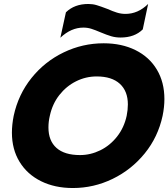

<svg xmlns="http://www.w3.org/2000/svg" viewBox="-20 -932 848 967"><path d="M312 -870Q355 -912 425 -912Q447 -912 467 -906Q487 -900 521 -887Q548 -875 569 -868.5Q590 -862 612 -862Q675 -862 726 -912L699 -784Q658 -743 587 -743Q562 -743 540 -749.5Q518 -756 487 -769Q459 -781 440 -787Q421 -793 400 -793Q338 -793 284 -742ZM40 -264Q40 -304 49 -349Q72 -456 138.5 -539Q205 -622 300.5 -668Q396 -714 502 -714Q593 -714 662.5 -679.5Q732 -645 770 -581.5Q808 -518 808 -433Q808 -393 799 -349Q776 -242 709 -159.5Q642 -77 547 -31Q452 15 347 15Q256 15 186.5 -19.5Q117 -54 78.5 -117Q40 -180 40 -264ZM618 -349Q624 -379 624 -406Q624 -473 583.5 -510Q543 -547 467 -547Q412 -547 363 -522.5Q314 -498 279 -453.5Q244 -409 231 -349Q224 -320 224 -290Q224 -223 264.5 -187Q305 -151 383 -151Q436 -151 485 -175Q534 -199 569.5 -244Q605 -289 618 -349Z"/></svg>

Font: Prompt Bold
Style: Bold Italic
Weight: 700
Italic angle: -12°
Designer: Katatrad Team
Foundry: CadsonDemak
Version: Version 1.000